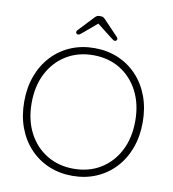

<svg xmlns="http://www.w3.org/2000/svg" viewBox="-95 -973 959 1066"><g transform="rotate(10 384.0 -440.0)"><path d="M718 -350Q718 -270 693.5 -204Q669 -138 624 -90Q579 -42 518 -16Q457 10 384 10Q311 10 250 -16Q189 -42 144 -90Q99 -138 74.5 -204Q50 -270 50 -350Q50 -430 74.5 -496Q99 -562 144 -610Q189 -658 250 -684Q311 -710 384 -710Q457 -710 518 -684Q579 -658 624 -610Q669 -562 693.5 -496Q718 -430 718 -350ZM676 -350Q676 -446 638.5 -518Q601 -590 535.5 -630Q470 -670 384 -670Q299 -670 233 -630Q167 -590 129.5 -518Q92 -446 92 -350Q92 -254 129.5 -182Q167 -110 233 -70Q299 -30 384 -30Q470 -30 535.5 -70Q601 -110 638.5 -182Q676 -254 676 -350ZM377 -850 388 -854 298 -778Q293 -774 288.5 -771Q284 -768 279 -768Q274 -768 270.5 -772Q267 -776 267 -780Q267 -783 268.5 -786Q270 -789 273 -792L354 -878Q360 -884 365 -887Q370 -890 378 -890H388Q396 -890 401 -887Q406 -884 412 -878L493 -793Q496 -790 497.5 -787Q499 -784 499 -781Q499 -777 495.5 -773Q492 -769 487 -769Q483 -769 478 -772Q473 -775 468 -779Z"/></g></svg>

Font: Quicksand Variable Light
Style: Regular
Weight: 300
Designer: Andrew Paglinawan
Foundry: Andrew Paglinawan
Version: Version 3.004